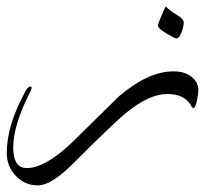

<svg xmlns="http://www.w3.org/2000/svg" viewBox="-20 -409 636 596"><path d="M527.3 -289.6Q522.9 -289.6 496.6 -305.2Q470.2 -321.3 470.2 -329.1Q470.2 -336.9 494.1 -389.2Q509.3 -374 529.8 -362.3Q550.3 -350.6 550.3 -338.9Q550.3 -327.1 543.5 -308.6Q536.6 -290 527.3 -289.6ZM595.7 -128.4Q595.7 -116.2 590.8 -94.7Q585.9 -73.7 581.1 -73.7Q576.2 -73.7 572.8 -82Q552.7 -117.2 498 -117.2Q443.4 -117.2 370.6 -58.1Q335 -29.3 208 97.7Q139.6 166 98.6 166.5H97.2Q57.1 166.5 29.1 137Q1 107.4 1 65.9Q1 -21.5 60.1 -127.4Q67.4 -140.6 75.7 -140.6Q78.1 -140.6 78.1 -136.2Q78.1 -131.8 71.3 -118.7Q21 -19.5 21 49.8Q21 54.7 21.5 59.6Q24.4 112.8 63.5 112.8Q120.1 112.3 202.1 34.7Q275.9 -37.6 349.1 -109.9Q439.9 -187.5 518.6 -187.5Q552.7 -187.5 574.2 -170.9Q595.7 -154.3 595.7 -128.4Z"/></svg>

Font: DimaThulth2
Style: Regular
Weight: 400
Designer: R.Balvardi
Foundry: R.Balvardi (R.Balvardi@gmail.com)
Version: Version 1.00;November 13, 2018;FontCreator 11.5.0.2427 64-bi